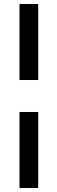

<svg xmlns="http://www.w3.org/2000/svg" viewBox="-20 -743 285 955"><path d="M77 -345V-723H170V-345ZM77 192V-186H170V192Z"/></svg>

Font: Archivo SemiBold SemiBold
Style: Italic
Weight: 600
Italic angle: -10°
Version: Version 2.001